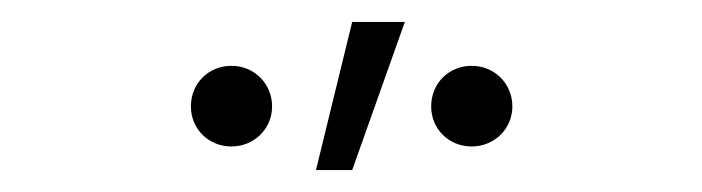

<svg xmlns="http://www.w3.org/2000/svg" viewBox="-20 -785 640 175"><path d="M301 -765 268 -630H301L349 -765ZM410 -651.5C430.5 -651.5 447 -667.5 447 -688C447 -709 430.5 -725 410 -725C389 -725 373 -709 373 -688C373 -667.5 389 -651.5 410 -651.5ZM191 -651.5C211.5 -651.5 228 -667.5 228 -688C228 -709 211.5 -725 191 -725C170 -725 154 -709 154 -688C154 -667.5 170 -651.5 191 -651.5Z"/></svg>

Font: Hauora ExtraLight
Style: Regular
Weight: 200
Designer: Mikhail Sharanda
Foundry: WCYS & Co.
Version: Version 1.010